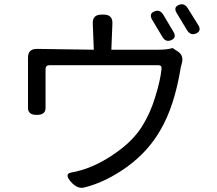

<svg xmlns="http://www.w3.org/2000/svg" viewBox="-20 -859 1040 919"><path d="M718 -804Q745 -816 762 -788L810 -707Q827 -679 800 -667Q773 -655 757 -683L708 -765Q692 -793 718 -804ZM835 -835Q862 -847 879 -819L929 -739Q946 -711 919 -699Q892 -687 875 -715L826 -796Q809 -824 835 -835ZM477 -789Q519 -789 518 -747L513 -621H737Q780 -621 806 -629L829 -614Q860 -595 851 -559L845 -535Q815 -350 747 -235Q690 -135 589 -61Q488 12 385 38Q352 48 319 11Q287 -26 320 -33Q431 -52 542 -133Q617 -187 658 -251Q699 -315 723 -395Q748 -475 753 -529Q756 -547 737 -547H217Q198 -547 198 -528V-342Q198 -309 156 -309Q114 -309 114 -342V-583Q114 -625 156 -625L429 -621L424 -747Q423 -789 465 -789Z"/></svg>

Font: Swei Gothic CJK TC Regular
Style: Regular
Weight: 400
Version: Version 2.129